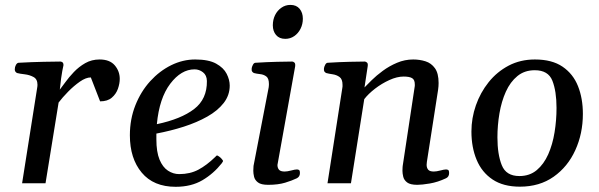

<svg xmlns="http://www.w3.org/2000/svg" viewBox="-20 -733 2397 768"><path d="M219.2 -374.5Q227.5 -384.8 241.5 -404.3Q255.4 -423.8 275.4 -444.8Q295.4 -465.8 321 -480.5Q346.7 -495.1 378.4 -495.1Q418.9 -495.1 439 -471.7Q459 -448.2 459 -417.5Q459 -398.9 451.7 -377.9Q444.3 -356.9 427.2 -342.3Q410.2 -327.6 380.4 -327.6L343.3 -423.3Q323.7 -423.3 299.6 -406.5Q275.4 -389.6 252.4 -366.2Q229.5 -342.8 214.4 -322.8L162.1 0H68.4L128.4 -379.9Q129.9 -388.2 129.9 -394Q129.9 -416.5 114 -425Q98.1 -433.6 78.6 -435.8Q59.1 -438 48.3 -440.9Q39.1 -445.3 39.1 -455.6Q39.1 -465.3 43.7 -473.4Q48.3 -481.4 54.2 -481.9Q108.4 -484.9 154.8 -485.8Q201.2 -486.8 221.7 -486.8Q225.6 -486.8 229.7 -483.9Q233.9 -481 233.9 -472.2Q233.9 -472.2 229.2 -449.2Q224.6 -426.3 219.2 -374.5Z M898.9 -390.6Q898.9 -352.1 874.8 -321Q850.6 -290 809.1 -266.6Q767.6 -243.2 715.1 -226.3Q662.6 -209.5 605.5 -198.7Q605.5 -193.4 605.5 -187.5Q605.5 -181.6 605.5 -175.8Q605.5 -125 618.2 -94.5Q630.9 -64 651.9 -50.3Q672.9 -36.6 696.8 -36.6Q740.2 -36.6 773.4 -54.2Q806.6 -71.8 840.8 -105Q843.3 -107.9 845.7 -110.1Q848.1 -112.3 851.6 -109.9Q856.9 -106.9 861.6 -102.8Q866.2 -98.6 869.6 -93.8Q870.6 -92.3 871.3 -91.3Q872.1 -90.3 872.1 -89.4Q872.1 -86.9 870.1 -84.7Q868.2 -82.5 867.2 -80.1Q834.5 -38.6 789.8 -12.2Q745.1 14.2 682.6 14.2Q594.2 14.2 546.9 -42.5Q499.5 -99.1 499.5 -191.9Q499.5 -256.3 521.5 -311.8Q543.5 -367.2 580.8 -408.2Q618.2 -449.2 664.8 -472.2Q711.4 -495.1 760.7 -495.1Q814.5 -495.1 844.5 -478.5Q874.5 -461.9 886.7 -437.7Q898.9 -413.6 898.9 -390.6ZM758.3 -455.6Q704.6 -455.6 660.9 -397.9Q617.2 -340.3 607.4 -236.3Q704.6 -256.8 756.6 -296.9Q808.6 -336.9 807.6 -409.2Q807.1 -432.1 792 -443.8Q776.9 -455.6 758.3 -455.6Z M1052.7 6.3Q1024.4 6.3 1012 -3.2Q999.5 -12.7 996.3 -25.9Q993.2 -39.1 993.2 -49.8Q993.2 -62.5 994.1 -69.3L1054.7 -383.3Q1055.2 -387.2 1055.4 -390.4Q1055.7 -393.6 1055.7 -396.5Q1055.7 -419.4 1045.2 -427.2Q1034.7 -435.1 1020.5 -436.5Q1006.3 -438 995.6 -440.9Q990.7 -443.4 988.3 -447.3Q985.8 -451.2 986.8 -460.4Q987.8 -466.3 991.7 -473.9Q995.6 -481.4 1001.5 -481.9Q1049.3 -484.9 1088.9 -485.8Q1128.4 -486.8 1148.9 -486.8Q1152.8 -486.8 1157.5 -482.9Q1162.1 -479 1160.6 -467.3L1089.8 -73.2Q1089.8 -61.5 1095.9 -54.2Q1102.1 -46.9 1118.7 -46.9Q1128.9 -46.9 1144.5 -51Q1160.2 -55.2 1167.5 -55.2Q1171.9 -55.2 1175.8 -53.2Q1179.7 -51.3 1179.7 -40.5Q1179.7 -26.4 1167.5 -20Q1148.4 -10.7 1120.4 -2.2Q1092.3 6.3 1052.7 6.3ZM1121.1 -577.6Q1097.2 -577.6 1084.2 -593Q1071.3 -608.4 1071.3 -631.8Q1071.3 -654.3 1080.3 -672.6Q1089.4 -690.9 1105.5 -702.1Q1121.6 -713.4 1141.6 -713.4Q1165.5 -713.4 1178.5 -697.8Q1191.4 -682.1 1191.4 -658.2Q1191.4 -636.2 1182.1 -617.9Q1172.9 -599.6 1157 -588.6Q1141.1 -577.6 1121.1 -577.6Z M1732.4 -374 1687.5 -85.4Q1686.5 -77.6 1686.5 -73.7Q1686.5 -62 1692.6 -54.4Q1698.7 -46.9 1715.3 -46.9Q1725.6 -46.9 1741.2 -51Q1756.8 -55.2 1764.2 -55.2Q1768.6 -55.2 1772.5 -53.2Q1776.4 -51.3 1776.4 -40.5Q1776.4 -25.9 1764.2 -20Q1731 -4.4 1699.2 1Q1667.5 6.3 1649.4 6.3Q1621.1 6.3 1608.6 -3.2Q1596.2 -12.7 1593 -25.9Q1589.8 -39.1 1589.8 -49.8Q1589.8 -58.1 1590.3 -63.7Q1590.8 -69.3 1590.8 -69.3L1638.2 -382.8Q1639.2 -386.7 1639.2 -389.6Q1639.2 -392.6 1639.2 -395.5Q1639.2 -414.1 1628.4 -420.4Q1617.7 -426.8 1594.7 -426.8Q1567.9 -426.8 1537.4 -412.8Q1506.8 -398.9 1480 -378.2Q1453.1 -357.4 1437 -336.4L1383.8 0H1290L1349.1 -379.9Q1350.1 -383.8 1350.1 -387Q1350.1 -390.1 1350.1 -393.6Q1350.1 -416.5 1338.1 -425Q1326.2 -433.6 1310.8 -435.8Q1295.4 -438 1284.7 -440.9Q1279.8 -443.4 1277.3 -447.3Q1274.9 -451.2 1275.9 -460.4Q1276.9 -466.3 1280.8 -473.9Q1284.7 -481.4 1290.5 -481.9Q1338.4 -484.9 1378.4 -485.8Q1418.5 -486.8 1439 -486.8Q1442.9 -486.8 1447.8 -482.9Q1452.6 -479 1450.7 -467.3L1438 -383.3Q1447.8 -393.6 1466.6 -412.1Q1485.4 -430.7 1511.2 -449.7Q1537.1 -468.8 1568.1 -481.9Q1599.1 -495.1 1632.8 -495.1Q1658.7 -495.1 1681.9 -487.8Q1705.1 -480.5 1719.7 -460.2Q1734.4 -439.9 1734.4 -400.9Q1734.4 -394.5 1733.9 -387.9Q1733.4 -381.3 1732.4 -374Z M1865.7 -207Q1865.7 -260.3 1883.5 -311.5Q1901.4 -362.8 1934.6 -404.3Q1967.8 -445.8 2014.6 -470.5Q2061.5 -495.1 2119.6 -495.1Q2188 -495.1 2230.2 -466.3Q2272.5 -437.5 2292 -388.4Q2311.5 -339.4 2311.5 -277.3Q2311.5 -198.7 2281.2 -132.3Q2251 -65.9 2194.6 -26.1Q2138.2 13.7 2059.6 13.7Q1993.2 13.7 1950.2 -15.1Q1907.2 -43.9 1886.5 -93.8Q1865.7 -143.6 1865.7 -207ZM2057.6 -28.8Q2098.6 -28.8 2127 -52.5Q2155.3 -76.2 2172.9 -115.7Q2190.4 -155.3 2198.2 -203.6Q2206.1 -252 2206.1 -301.3Q2206.1 -368.2 2189.5 -410.2Q2172.9 -452.1 2119.1 -452.1Q2078.1 -452.1 2049.6 -428.7Q2021 -405.3 2003.4 -366.2Q1985.8 -327.1 1977.8 -279.5Q1969.7 -231.9 1969.7 -183.6Q1969.7 -115.7 1987.1 -72.3Q2004.4 -28.8 2057.6 -28.8Z"/></svg>

Font: Gelasio
Style: Italic
Weight: 400
Italic angle: -8.5°
Designer: Eben Sorkin
Foundry: Eben Sorkin
Version: Version 1.008